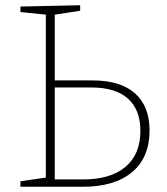

<svg xmlns="http://www.w3.org/2000/svg" viewBox="-20 -713 637 733"><path d="M333 -406Q440 -406 495.5 -356.5Q551 -307 551 -215Q551 -112 484.5 -56Q418 0 296 0H58V-21L155 -35V-657L58 -667V-688L286 -693V-672L189 -657V-406ZM297 -28Q402 -28 459 -76Q516 -124 516 -213Q516 -294 468.5 -336.5Q421 -379 329 -379H189V-28Z"/></svg>

Font: Bitter Pro ExtraLight
Style: Regular
Weight: 275
Designer: Sol Matas, and Bitter project Authors
Foundry: Sol Matas
Version: Version 1.010